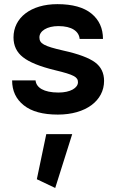

<svg xmlns="http://www.w3.org/2000/svg" viewBox="-20 -558 576 944"><path d="M161.1 323.2 251.5 366.2 335 101.6H207.5ZM262.2 -537.6C131.3 -537.6 46.4 -470.7 46.4 -374C46.4 -333.5 62 -300.8 92.8 -276.9C123.5 -252.4 175.8 -231 250.5 -212.9C344.2 -190.4 363.3 -179.2 363.3 -153.8C363.3 -126 326.7 -103 267.6 -103C194.8 -103 158.2 -127.4 154.8 -162.6H39.6C39.6 -111.3 58.6 -70.8 96.7 -40.5C134.8 -9.8 190.9 5.4 264.6 5.4C402.3 5.4 491.7 -63.5 491.7 -160.2C491.7 -198.7 477.1 -229.5 447.3 -251.5C417.5 -273.4 365.7 -293 292.5 -309.1C194.3 -331.5 173.8 -343.8 173.8 -374.5C173.8 -405.3 210.9 -429.7 267.1 -429.7C333.5 -429.7 368.2 -403.8 371.6 -366.7H486.3C486.3 -418.9 467.3 -460.4 429.7 -491.2C392.1 -522 335.9 -537.6 262.2 -537.6Z"/></svg>

Font: Estedad Bold
Style: Regular
Weight: 700
Designer: Amin Abedi
Version: Version 7.3